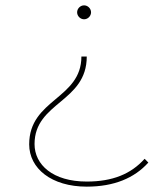

<svg xmlns="http://www.w3.org/2000/svg" viewBox="-20 -540 594 717"><path d="M304 157C406 157 482 125 534 67L520 53C469 110 400 138 304 138C177 138 109 75 109 -2C109 -159 304 -158 304 -329H284C284 -170 89 -170 89 -1C89 89 172 157 304 157ZM294 -468C308 -468 320 -480 320 -494C320 -508 308 -520 294 -520C280 -520 268 -508 268 -494C268 -480 280 -468 294 -468Z"/></svg>

Font: Montserrat-Alt1 Thin
Style: Regular
Weight: 100
Designer: Differentunic
Foundry: Differentunic
Version: Version 7.222